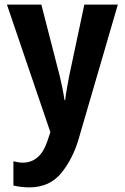

<svg xmlns="http://www.w3.org/2000/svg" viewBox="-20 -566 540 831"><path d="M322 30 490 -546H345L279 -235Q275 -213 270 -185.5Q265 -158 262 -133H259Q255 -162 249.5 -187.5Q244 -213 239 -235L159 -546H10L198 6L185 45Q154 138 78 138Q61 138 38 132V237Q73 245 107 245Q195 245 246 182Q297 119 322 30Z"/></svg>

Font: Noto Sans Mono UI Condensed
Style: Bold
Weight: 700
Width: 3
Designer: Monotype Design team
Foundry: Monotype Imaging Inc.
Version: 1.000